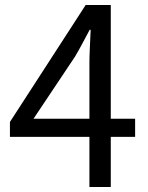

<svg xmlns="http://www.w3.org/2000/svg" viewBox="-20 -753 595 773"><path d="M340 0V-500Q340 -527 342 -566Q344 -605 345 -633H341Q327 -607 312.5 -579.5Q298 -552 282 -525L115 -275H524V-202H20V-262L325 -733H426V0Z"/></svg>

Font: Noto Sans HK Thin
Style: Regular
Weight: 400
Version: Version 2.004-H2;hotconv 1.0.118;makeotfexe 2.5.65603